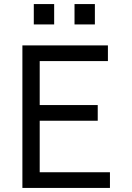

<svg xmlns="http://www.w3.org/2000/svg" viewBox="-20 -923 650 943"><path d="M90 -700V0H520V-77H175V-330H460V-407H175V-623H510V-700ZM146 -803H246V-903H146ZM346 -803H446V-903H346Z"/></svg>

Font: Necto Mono
Style: Regular
Weight: 400
Designer: Marco Condello
Foundry: Collletttivo
Version: Version 1.300;Glyphs 3.2 (3217)